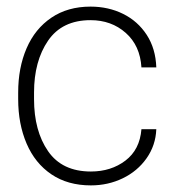

<svg xmlns="http://www.w3.org/2000/svg" viewBox="-20 -551 530 581"><path d="M408 -160H453Q451 -111 423.5 -72Q396 -33 351.5 -11.5Q307 10 255 10Q185 10 135.5 -23.5Q86 -57 60.5 -116.5Q35 -176 35 -251V-271Q35 -346 60.5 -405Q86 -464 135.5 -497.5Q185 -531 254 -531Q308 -531 352.5 -509Q397 -487 424 -445.5Q451 -404 453 -347H408Q404 -413 360.5 -451.5Q317 -490 254 -490Q168 -490 125.5 -428Q83 -366 83 -271V-251Q83 -155 125.5 -93.5Q168 -32 255 -32Q316 -32 359.5 -65Q403 -98 408 -160Z"/></svg>

Font: Freesentation 2 ExtraLight
Style: Regular
Weight: 260
Designer: glyphs from Roboto by Christian Robertson / Hangul glyphs from Noto Sans CJK(Source Han Sans) by Jang Soo-young and Kang
Foundry: PT&
Version: Version 2.001